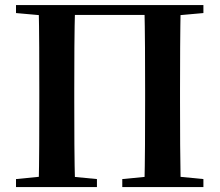

<svg xmlns="http://www.w3.org/2000/svg" viewBox="-20 -761 893 781"><path d="M137.2 0Q139.2 -85.2 139.5 -171.2Q139.9 -257.2 139.9 -349.8V-393.6Q139.9 -481.3 139.5 -567.7Q139.2 -654.1 137.2 -740.5H285.6Q283.1 -655.6 282.6 -568.4Q282.1 -481.3 282.1 -393.6V-351.2Q282.1 -258.7 282.6 -172.7Q283.1 -86.6 285.6 0ZM567.3 0Q569.3 -85.2 569.8 -171.2Q570.3 -257.2 570.3 -351.2V-393.6Q570.3 -481.3 569.8 -567.7Q569.3 -654.1 567.3 -740.5H715Q713.3 -655.6 712.8 -568.4Q712.3 -481.3 712.3 -393.6V-349.8Q712.3 -257.9 712.8 -172.3Q713.3 -86.6 715 0ZM45.1 0V-32.6L193.8 -47.3H221.3L374.3 -32.6V0ZM477.4 0V-32.6L629.4 -47.3H656.4L807.4 -32.6V0ZM45.1 -707.9V-740.5H212.6V-694.2H198.2ZM639.8 -694.2V-740.5H807.4V-707.9L654.7 -694.2ZM212.6 -700.2V-740.5H639.8V-700.2Z"/></svg>

Font: Noto Serif KR ExtraLight
Style: Regular
Weight: 200
Designer: Ryoko NISHIZUKA 西塚涼子 (kana & ideographs); Frank Grießhammer (Latin, Greek & Cyrillic); Wenlong ZHANG 张文龙 (bopomofo); San
Foundry: Adobe
Version: Version 2.002-H1;hotconv 1.1.0;makeotfexe 2.6.0